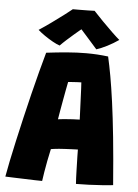

<svg xmlns="http://www.w3.org/2000/svg" viewBox="-60 -936 711 990"><g transform="rotate(5 296.0 -441.0)"><path d="M196 7.5Q183 7.5 158.5 6.8Q134 6 105.2 5Q76.5 4 49.8 3.2Q23 2.5 5 1.5Q10.5 -31 20.5 -79.5Q30.5 -128 43.5 -186.2Q56.5 -244.5 71.2 -307.5Q86 -370.5 101.2 -432.8Q116.5 -495 131.5 -551.8Q146.5 -608.5 159 -653Q216 -660 267 -664.2Q318 -668.5 365.5 -668.5Q394.5 -668.5 422.5 -666.8Q450.5 -665 479 -661.5Q489 -617.5 499 -562Q509 -506.5 519.5 -430.2Q530 -354 540.8 -249.5Q551.5 -145 562.5 -3Q544 -0.5 509.5 2Q475 4.5 437.5 6Q400 7.5 371 7.5Q370 -7 369.2 -23.8Q368.5 -40.5 368 -59Q367.5 -77.5 367 -96.5Q366.5 -115.5 366 -134.2Q365.5 -153 365.5 -170Q349.5 -169.5 332.5 -168.8Q315.5 -168 299 -167.2Q282.5 -166.5 268.2 -165.2Q254 -164 243 -162.5Q232 -161 226.5 -160Q219.5 -129 213.5 -97.8Q207.5 -66.5 203 -39Q198.5 -11.5 196 7.5ZM249.5 -316.5Q258.5 -318 280.2 -320Q302 -322 325.5 -323.2Q349 -324.5 361.5 -324.5Q361 -334 360 -361.5Q359 -389 357.5 -422Q356 -455 355 -481.8Q354 -508.5 353 -516.5Q346 -516.5 331.5 -515.8Q317 -515 303.8 -514Q290.5 -513 285 -512.5Q282 -497.5 277 -471.5Q272 -445.5 266.8 -416Q261.5 -386.5 256.8 -360Q252 -333.5 249.5 -316.5ZM389 -890Q408 -869 435.8 -840.8Q463.5 -812.5 489.2 -787.8Q515 -763 529 -751.5Q501 -732 470 -716.2Q439 -700.5 415 -693Q402 -708 387.5 -724.2Q373 -740.5 359.8 -755.5Q346.5 -770.5 336.8 -781.2Q327 -792 323.5 -796.5H339Q333 -792 320.5 -781.8Q308 -771.5 291.5 -757.2Q275 -743 257.5 -727.2Q240 -711.5 225 -696Q209.5 -701 188 -713Q166.5 -725 145.5 -739.5Q124.5 -754 110 -767Q140 -786.5 175 -811.8Q210 -837 238.2 -858.5Q266.5 -880 276.5 -888.5Q286.5 -888.5 308.8 -888.5Q331 -888.5 354.2 -889Q377.5 -889.5 389 -890Z"/></g></svg>

Font: Grandstander Thin ExtraBold
Style: Regular
Weight: 800
Version: Version 1.200